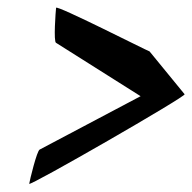

<svg xmlns="http://www.w3.org/2000/svg" viewBox="-20 -626 494 493"><path d="M55 -154C54 -146 461 -380 454 -384L364 -494C357 -496 125 -614 124 -606C123 -598 117 -518 124 -516L341 -379L82 -242C75 -240 56 -162 55 -154Z"/></svg>

Font: Ampere
Style: CndIta
Weight: 400
Version: Version 1